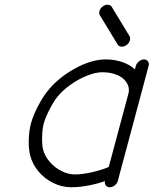

<svg xmlns="http://www.w3.org/2000/svg" viewBox="-20 -789 647 809"><path d="M425 -538.6Q462.6 -538.6 494.9 -527.6Q527.1 -516.6 548.3 -496.6L552.5 -511.5Q555.4 -522.5 565.6 -530.5Q575.7 -538.6 586.7 -538.6Q597.7 -538.6 603.4 -530.5Q609.1 -522.5 606.2 -511.5Q586.4 -438 547.4 -291.6Q508.3 -145.3 488.5 -71.8Q488.3 -71.3 488 -70.2Q487.8 -69.1 487.5 -68.6L476.6 -26.9Q473.6 -15.9 463.5 -7.9Q453.4 0 442.4 0Q431.6 0 425.8 -7.7Q419.9 -15.4 422.4 -26.1Q388.2 -13.9 350.5 -7Q312.7 0 280.8 0Q241 0 204.2 -18.1Q167.5 -36.1 141.7 -67.1Q116 -98.1 106.7 -135.7Q100.1 -162.8 101.2 -200.6Q102.3 -238.3 110.6 -269.3Q119.1 -300.5 138.1 -337.9Q157 -375.2 178.2 -402.6Q223.1 -460 293.9 -499.3Q364.7 -538.6 425 -538.6ZM295.2 -54Q326.2 -54 367.7 -63.4Q409.2 -72.8 438.2 -85.4L521.5 -396.2Q525.6 -411.9 520.1 -427.5Q514.6 -443.1 501.1 -455.9Q487.5 -468.8 463.9 -476.7Q440.2 -484.6 410.6 -484.6Q382.8 -484.6 346.7 -470.2Q310.5 -455.8 276 -431.2Q241.5 -406.5 219.5 -378.2Q204.3 -358.9 187.5 -325.3Q170.7 -291.7 164.6 -269.3Q158.4 -246.8 157.5 -213.3Q156.5 -179.7 161.1 -160.4Q168 -132.1 189.2 -107.4Q210.4 -82.8 239 -68.4Q267.6 -54 295.2 -54ZM475.6 -601.6 400.9 -724.6Q396 -732.9 399.7 -744Q403.3 -755.1 413.6 -762.5Q423.8 -769.8 434.9 -769Q446 -768.3 450.9 -760L525.6 -637Q530.5 -628.7 526.9 -617.4Q523.2 -606.2 512.9 -598.9Q502.7 -591.6 491.6 -592.4Q480.5 -593.3 475.6 -601.6Z"/></svg>

Font: Tecnico
Style: FinoInclinado
Weight: 400
Italic angle: -15°
Version: Version 1.3